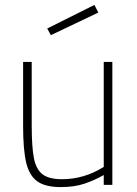

<svg xmlns="http://www.w3.org/2000/svg" viewBox="-20 -752 556 781"><path d="M74 -240V-500H109V-242Q109 -154 118 -108.5Q127 -63 153 -43Q179 -23 232 -23Q322 -23 402 -73V-500H437V0H402V-40Q365 -19 324 -5Q283 9 227 9Q164 9 131.5 -14.5Q99 -38 86.5 -90.5Q74 -143 74 -240ZM172 -636 364 -732 380 -701 187 -609Z"/></svg>

Font: Cairo ExtraLight
Style: Regular
Weight: 275
Designer: Mohamed Gaber, Accademia di Belle Arti di Urbino and others
Foundry: Kief Type Foundry, Accademia di Belle Arti di Urbino and others
Version: Version 3.011